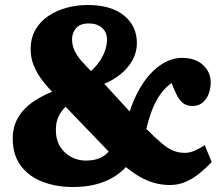

<svg xmlns="http://www.w3.org/2000/svg" viewBox="-20 -736 892 770"><path d="M272 14Q207 14 152 -6.5Q97 -27 64 -70.5Q31 -114 31 -181Q31 -213 41 -240Q51 -267 71 -290.5Q91 -314 120.5 -333Q150 -352 189 -368Q162 -396 143 -423Q124 -450 113.5 -478Q103 -506 103 -538Q103 -584 122.5 -617.5Q142 -651 175.5 -673Q209 -695 249.5 -705.5Q290 -716 331 -716Q425 -716 477 -674Q529 -632 529 -563Q529 -526 511 -494Q493 -462 463 -438Q433 -414 398 -400L500 -289Q518 -343 541.5 -383Q565 -423 593 -450Q621 -477 650.5 -490.5Q680 -504 710 -504Q763 -504 794 -475.5Q825 -447 825 -405Q825 -382 817 -360Q809 -338 792.5 -324.5Q776 -311 752 -311Q728 -311 713.5 -323Q699 -335 688.5 -356Q678 -377 668 -403Q646 -388 627 -363Q608 -338 593 -302.5Q578 -267 567 -219Q604 -182 629 -161Q654 -140 675.5 -131.5Q697 -123 721 -123Q741 -123 761.5 -132Q782 -141 801 -154L829 -86Q805 -61 779 -40Q753 -19 724 -6.5Q695 6 661 6Q630 6 600.5 -2Q571 -10 542.5 -26Q514 -42 485 -66Q465 -44 435 -25.5Q405 -7 364 3.5Q323 14 272 14ZM323 -92Q357 -92 379 -101.5Q401 -111 416 -128L243 -308Q231 -296 222 -282Q213 -268 208.5 -251.5Q204 -235 204 -215Q204 -175 221.5 -147.5Q239 -120 266.5 -106Q294 -92 323 -92ZM345 -451Q368 -472 382 -494Q396 -516 402.5 -537Q409 -558 409 -577Q409 -608 388.5 -625Q368 -642 337 -642Q301 -642 285 -623Q269 -604 269 -579Q269 -555 278.5 -534Q288 -513 305.5 -493Q323 -473 345 -451Z"/></svg>

Font: Literata ExtraBold
Style: Regular
Weight: 800
Designer: Latin by Veronika Burian and Jose Scaglione. Greek by Irene Vlachou. Cyrillic by Vera Evstafieva.
Foundry: TypeTogether
Version: Version 3.103;gftools[0.9.29]